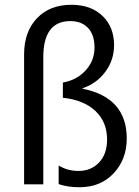

<svg xmlns="http://www.w3.org/2000/svg" viewBox="-20 -771 583 803"><path d="M225.3 -1V-78.8Q262.1 -56.1 308.1 -56.1Q361.1 -56.1 394.4 -91.4Q427.8 -126.8 427.8 -187.9Q427.8 -261.1 378.8 -307.1Q329.8 -353 242.9 -362.1V-425.8Q301 -435.9 338.1 -476.5Q375.3 -517.2 375.3 -572.2Q375.3 -625.3 348.2 -654Q321.2 -682.8 274.2 -682.8Q161.1 -682.8 161.1 -531.8V0H80.8V-543.9Q80.8 -637.9 134.3 -694.4Q187.9 -751 278.8 -751Q360.1 -751 408.6 -704.5Q457.1 -658.1 457.1 -581.8Q457.1 -520.2 420.5 -470.7Q383.8 -421.2 325.3 -402V-400Q510.1 -363.1 510.1 -191.9Q510.1 -105.1 455.6 -46.5Q401 12.1 312.1 12.1Q263.1 12.1 225.3 -1Z"/></svg>

Font: Myanmar KatKuu
Style: Regular
Weight: 400
Designer: Khon Soe Zaw Thu
Foundry: MPUA
Version: Version 1.00 September 13, 2016, initial release